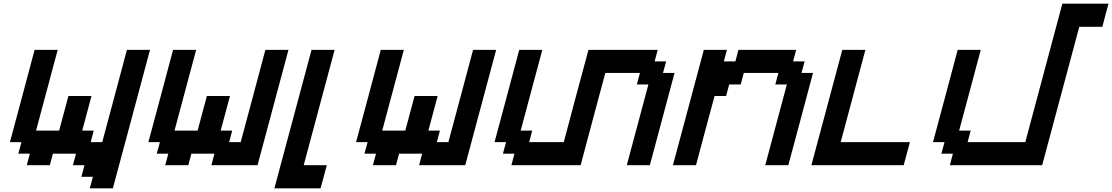

<svg xmlns="http://www.w3.org/2000/svg" viewBox="-20 -895 6024 1040"><path d="M466.3 125H591.3Q625 0 692.1 -250Q759.3 -500 792.5 -625H667.5Q645.5 -542 600.8 -375.2Q556.2 -208.5 533.7 -125H471.2L487.8 -187.5H425.3L475.6 -375H350.6L300.3 -187.5H175.3L292.5 -625H167.5Q145.5 -542 100.8 -375Q56.2 -208 33.7 -125H96.2L79.1 -62.5H141.6L125 0H250L266.6 -62.5H391.6L375 0H437.5L420.9 62.5H483.4Z M1125 0H1375Q1402.8 -104 1458.7 -312.3Q1514.6 -520.5 1542.5 -625H1417.5Q1395.5 -542 1350.8 -375.2Q1306.2 -208.5 1283.7 -125H1221.2L1237.8 -187.5H1175.3L1225.6 -375H1100.6L1050.3 -187.5H925.3L1042.5 -625H917.5Q895.5 -542 850.8 -375Q806.2 -208 783.7 -125H846.2L829.1 -62.5H891.6L875 0H1000L1016.6 -62.5H1141.6Z M1466.3 125H1716.3Q1722.2 104 1733.4 62.5Q1744.6 21 1750 0H1625Q1652.8 -104 1708.7 -312.3Q1764.6 -520.5 1792.5 -625H1667.5Q1633.8 -500 1566.9 -250Q1500 0 1466.3 125Z M2250 0H2500Q2527.8 -104 2583.7 -312.3Q2639.6 -520.5 2667.5 -625H2542.5Q2520.5 -542 2475.8 -375.2Q2431.2 -208.5 2408.7 -125H2346.2L2362.8 -187.5H2300.3L2350.6 -375H2225.6L2175.3 -187.5H2050.3L2167.5 -625H2042.5Q2020.5 -542 1975.8 -375Q1931.2 -208 1908.7 -125H1971.2L1954.1 -62.5H2016.6L2000 0H2125L2141.6 -62.5H2266.6Z M3375 0H3500Q3522 -83 3566.9 -250Q3611.8 -417 3633.8 -500H3571.3L3588.4 -562.5H3525.9L3542.5 -625H3167.5Q3145 -542 3100.3 -375.2Q3055.7 -208.5 3033.7 -125H2846.2L2862.8 -187.5H2800.3L2917.5 -625H2792.5Q2770.5 -542 2725.8 -375Q2681.2 -208 2658.7 -125H2721.2L2704.1 -62.5H2766.6L2750 0H3125Q3147 -83 3191.7 -250Q3236.3 -417 3258.8 -500H3446.3L3429.7 -437.5H3492.2Z M4125 0H4250Q4272.5 -83 4317.1 -250Q4361.8 -417 4383.8 -500H4321.3L4338.4 -562.5H4275.9L4292.5 -625H3980L3963.4 -562.5H3900.9L3917.5 -625H3792.5Q3764.6 -520.5 3708.7 -312.3Q3652.8 -104 3625 0H3750Q3766.6 -62.5 3800 -187.5Q3833.5 -312.5 3850.6 -375H3913.1L3929.7 -437.5H3992.2L4008.8 -500H4196.3L4179.7 -437.5H4242.2Z M4375 0H4875Q4880.9 -21 4891.8 -62.5Q4902.8 -104 4908.7 -125H4533.7Q4556.2 -208 4600.6 -375Q4645 -542 4667.5 -625H4542.5Q4514.6 -520.5 4458.7 -312.3Q4402.8 -104 4375 0Z M5125 0H5625L5826.2 -750H5951.2Q5956.5 -770.5 5967.5 -812.5Q5978.5 -854.5 5984.4 -875H5734.4L5533.7 -125H5221.2L5237.8 -187.5H5175.3L5292.5 -625H5167.5Q5145.5 -542 5100.8 -375Q5056.2 -208 5033.7 -125H5096.2L5079.1 -62.5H5141.6Z"/></svg>

Font: Faithful 32x
Style: Oblique
Weight: 400
Foundry: Faithful Resource Pack
Version: Version 1.0; January 27, 2023